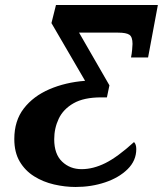

<svg xmlns="http://www.w3.org/2000/svg" viewBox="-20 -734 649 765"><path d="M281 11Q239 11 195.5 1Q152 -9 116 -31.5Q80 -54 58.5 -90.5Q37 -127 37 -180Q37 -253 75 -302Q113 -351 177 -378.5Q241 -406 319 -412L185 -642L203 -714H609L570 -505H502Q505 -519 506.5 -536Q508 -553 508 -559Q508 -587 495.5 -595.5Q483 -604 450 -604H295L416 -394L406 -346H383Q314 -346 273 -322.5Q232 -299 214 -261Q196 -223 196 -179Q196 -120 227.5 -90Q259 -60 305 -60Q351 -60 399.5 -84Q448 -108 514 -168Q523 -159 523 -140Q523 -94 488.5 -60Q454 -26 399 -7.5Q344 11 281 11Z"/></svg>

Font: Noto Serif Condensed ExtraBold
Style: Italic
Weight: 800
Width: 3
Italic angle: -12°
Designer: Monotype Design Team
Foundry: Monotype Imaging Inc.
Version: Version 2.014; ttfautohint (v1.8.4.7-5d5b)